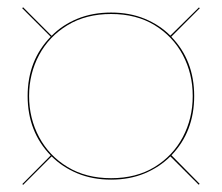

<svg xmlns="http://www.w3.org/2000/svg" viewBox="-20 -649 610 528"><path d="M41.5 -143 119.5 -221.5Q56 -287 56 -385Q56 -483 119.5 -548L41 -626.5L43.5 -629L122 -550.5Q151.5 -580.5 193 -597.5Q234.5 -614.5 285.5 -614.5Q336.5 -614.5 377.8 -597.5Q419 -580.5 448.5 -551L527 -628.5L529.5 -626.5L451 -548Q514 -483 514 -385Q514 -287 451.5 -222L529 -143.5L526.5 -141L448.5 -219Q419 -189.5 377.8 -172.2Q336.5 -155 285.5 -155Q234.5 -155 193 -172.2Q151.5 -189.5 122 -219L43.5 -140.5ZM60 -385Q60 -323.5 87.5 -272Q115 -220.5 165.8 -189.8Q216.5 -159 285.5 -159Q355 -159 405.2 -189.8Q455.5 -220.5 482.8 -272Q510 -323.5 510 -385Q510 -446.5 482.8 -497.8Q455.5 -549 405.2 -579.8Q355 -610.5 285.5 -610.5Q216.5 -610.5 165.8 -579.8Q115 -549 87.5 -497.8Q60 -446.5 60 -385Z"/></svg>

Font: Bodoni* 48pt
Style: Bold
Weight: 700
Version: Version 2.3